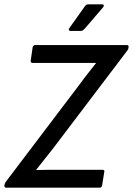

<svg xmlns="http://www.w3.org/2000/svg" viewBox="-30 -862 611 882"><path d="M-2 0Q-10 0 -10 -9L-9 -12Q-9 -16 -7.5 -19Q-6 -22 -4 -26L337 -476Q355 -501 374 -525Q393 -549 411 -572V-573Q384 -573 357.5 -573Q331 -573 304 -573H120Q115 -573 112.5 -576Q110 -579 111 -583L120 -645Q123 -655 132 -655H553Q561 -655 561 -646L560 -643Q560 -639 558.5 -636Q557 -633 555 -630L213 -179Q194 -155 175 -131Q156 -107 137 -83V-81Q166 -82 193 -82Q220 -82 248 -82H440Q452 -82 449 -72L439 -10Q437 0 428 0ZM293 -720Q288 -720 286.5 -724Q285 -728 288 -732L359 -832Q365 -842 375 -842H439Q445 -842 446.5 -838.5Q448 -835 444 -829L359 -730Q355 -726 351 -723Q347 -720 342 -720Z"/></svg>

Font: Sofia Sans Semi Condensed Medium
Style: Italic
Weight: 500
Italic angle: -9°
Version: Version 4.100